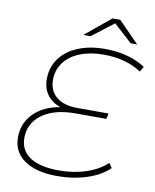

<svg xmlns="http://www.w3.org/2000/svg" viewBox="-94 -942 824 1018"><g transform="rotate(10 318.0 -433.0)"><path d="M174 -495Q174 -436 214.5 -403Q255 -370 328 -370H495L489 -340H321Q209 -340 143.5 -292.5Q78 -245 78 -165Q78 -98 132 -62.5Q186 -27 288 -27Q368 -27 436 -50Q504 -73 545 -113L562 -88Q519 -45 445 -20.5Q371 4 283 4Q171 4 107.5 -40Q44 -84 44 -162Q44 -239 96 -291.5Q148 -344 238 -359Q192 -374 166.5 -409Q141 -444 141 -493Q141 -556 175.5 -604Q210 -652 273 -678Q336 -704 418 -704Q483 -704 538.5 -689Q594 -674 636 -646L620 -618Q576 -646 526 -659.5Q476 -673 416 -673Q344 -673 289 -651Q234 -629 204 -588.5Q174 -548 174 -495ZM546 -757 447 -847 330 -757H291L428 -870H470L581 -757Z"/></g></svg>

Font: Montserrat Alternates ExLight
Style: Italic
Weight: 275
Italic angle: -11.3°
Designer: Julieta Ulanovsky
Foundry: Julieta Ulanovsky
Version: Version 7.200